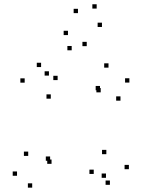

<svg xmlns="http://www.w3.org/2000/svg" viewBox="-20 -851 660 891"><path d="M471.8 -25.8V-45.8H451.8V-25.8ZM415 -43.8V-63.8H395V-43.8ZM490 6.7V-13.3H470V6.7ZM578.1 -65.8V-85.8H558.1V-65.8ZM473.5 -135.5V-155.5H453.5V-135.5ZM219.2 -90.7V-110.7H199.2V-90.7ZM212.6 -104.9V-124.9H192.6V-104.9ZM539.1 -383.8V-403.8H519.1V-383.8ZM580.4 -467.8V-487.8H560.4V-467.8ZM483.5 -537.1V-557.1H463.5V-537.1ZM207.1 -500.2V-520.2H187.1V-500.2ZM247.4 -479.3V-499.3H227.4V-479.3ZM170.7 -539.8V-559.8H150.7V-539.8ZM94.5 -467.4V-487.4H74.5V-467.4ZM215.7 -393.1V-413.1H195.7V-393.1ZM444 -432.1V-452.1H424V-432.1ZM447.3 -422.4V-442.4H427.3V-422.4ZM110.9 -127.5V-147.5H90.9V-127.5ZM59 -35.3V-55.3H39V-35.3ZM129.4 19.8V-0.2H109.4V19.8ZM295.4 -688.2V-708.2H275.4V-688.2ZM341.8 -790.1V-810.1H321.8V-790.1ZM428.6 -811.2V-831.2H408.6V-811.2ZM453.1 -725.8V-745.8H433.1V-725.8ZM382.5 -636.8V-656.8H362.5V-636.8ZM312.7 -617.6V-637.6H292.7V-617.6Z"/></svg>

Font: Monaspace Radon Dots Var
Style: Regular
Weight: 400
Designer: Riley Cran and the Lettermatic Team
Version: Version 1.100 (Monaspace Radon Dots)